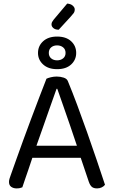

<svg xmlns="http://www.w3.org/2000/svg" viewBox="-20 -1038 632 1066"><path d="M298 -545H294Q279 -503 258.5 -445Q238 -387 216.5 -325.5Q195 -264 176 -211L171 -196Q165 -178 156 -151Q147 -124 137 -94.5Q127 -65 118 -39.5Q109 -14 104 2Q97 5 89.5 6.5Q82 8 71 8Q55 8 42.5 -0.5Q30 -9 30 -28Q30 -37 33 -46.5Q36 -56 40 -67Q52 -101 69.5 -150Q87 -199 108 -257Q129 -315 152 -376Q175 -437 197 -495Q219 -553 238 -601Q246 -605 262 -609Q278 -613 295 -613Q315 -613 333.5 -607Q352 -601 357 -587Q381 -529 408.5 -455.5Q436 -382 464 -302.5Q492 -223 517.5 -148Q543 -73 563 -12Q556 -3 544.5 2.5Q533 8 519 8Q500 8 490 -0.5Q480 -9 473 -29L418 -192L410 -220Q390 -281 368.5 -343Q347 -405 328.5 -458Q310 -511 298 -545ZM132 -162 158 -229H437L453 -162ZM278 -929 353 -1018Q372 -1017 383.5 -1007Q395 -997 395 -986Q395 -973 388.5 -964.5Q382 -956 372 -945L306 -873Q287 -873 276.5 -882Q266 -891 266 -902Q266 -910 269 -915.5Q272 -921 278 -929ZM191 -744Q191 -783 219.5 -809Q248 -835 297 -835Q347 -835 375 -809Q403 -783 403 -744Q403 -706 375 -680Q347 -654 297 -654Q248 -654 219.5 -680Q191 -706 191 -744ZM251 -744Q251 -725 264 -714Q277 -703 297 -703Q317 -703 330.5 -714Q344 -725 344 -744Q344 -764 330.5 -775Q317 -786 297 -786Q277 -786 264 -775Q251 -764 251 -744Z"/></svg>

Font: Baloo Bhaina 2
Style: Regular
Weight: 400
Designer: Yesha Goshar, Manish Minz, Shuchita Grover and Ek Type
Foundry: Ek Type
Version: Version 1.700